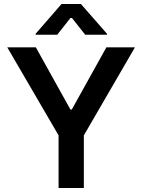

<svg xmlns="http://www.w3.org/2000/svg" viewBox="-20 -945 715 965"><path d="M160.2 -707 334 -394.5H340.8L514.6 -707H658.2L401.4 -264.6V0H274.4V-264.6L16.6 -707ZM337.9 -859.4 267.6 -770.5H159.2V-775.4L289.1 -924.8H386.7L517.6 -775.4V-770.5H408.2Z"/></svg>

Font: WEMIX Pretendard SemiBold
Style: Regular
Weight: 600
Designer: Base glyphs from Inter by Rasmus Andersson; Hangeul glyphs from Noto Sans CJK(Source Han Sans) by Jang Soo-young and Kan
Foundry: Kil Hyung-jin
Version: Version 1.000